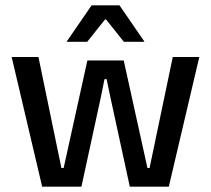

<svg xmlns="http://www.w3.org/2000/svg" viewBox="-20 -704 796 724"><path d="M139 0 24 -489H125L211.5 -70.5H220L309.5 -476H446.5L536 -70.5H544L631.5 -489H731.5L616.5 0H469.5L396 -338.5L382 -405.5H374L360.5 -338.5L287 0ZM325.5 -684H430.5L524 -548V-546.5H447L380 -630.5H376L309 -546.5H232V-548Z"/></svg>

Font: Anek Latin Medium Medium
Style: Regular
Weight: 500
Version: Version 1.003